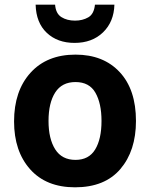

<svg xmlns="http://www.w3.org/2000/svg" viewBox="-20 -789 640 819"><path d="M468 -769H385Q381 -729 356.5 -715Q332 -701 300 -701Q266 -701 242 -716Q218 -731 215 -769H132Q134 -692 179.5 -649Q225 -606 298 -606Q373 -606 419.5 -651Q466 -696 468 -769ZM560 -273Q560 -407 490.5 -481.5Q421 -556 302 -556Q180 -556 110 -478.5Q40 -401 40 -271Q40 -144 108.5 -67Q177 10 300 10Q427 10 493.5 -68Q560 -146 560 -273ZM187 -273Q187 -350 215.5 -394.5Q244 -439 302 -439Q361 -439 387 -393.5Q413 -348 413 -273Q413 -196 386 -151.5Q359 -107 302 -107Q244 -107 215.5 -152Q187 -197 187 -273Z"/></svg>

Font: Noto Sans Mono UI
Style: Bold
Weight: 700
Designer: Monotype Design team
Foundry: Monotype Imaging Inc.
Version: 1.000